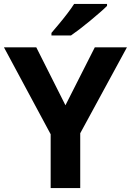

<svg xmlns="http://www.w3.org/2000/svg" viewBox="-20 -954 664 974"><path d="M312 -420 461 -714H624L387 -278V0H237V-273L0 -714H164ZM523 -924Q509 -910 486 -890Q463 -870 436.5 -848Q410 -826 384.5 -806.5Q359 -787 340 -774H241V-787Q257 -806 278.5 -831.5Q300 -857 321 -884.5Q342 -912 356 -934H523Z"/></svg>

Font: Noto Sans Hebrew
Style: Bold
Weight: 700
Designer: Monotype Design Team
Foundry: Monotype Imaging Inc.
Version: Version 2.003